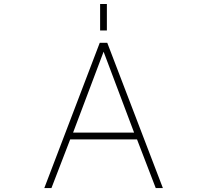

<svg xmlns="http://www.w3.org/2000/svg" viewBox="-20 -949 1040 971"><path d="M672.9 -244.1H335L240.2 2H204.1L484.4 -732.4H522.5L803.7 2H767.6ZM486.3 -794.9V-928.7H520.5V-794.9ZM503.9 -687.5 349.6 -278.3H658.2Z"/></svg>

Font: Gen Shin Gothic Monospace ExtraLight
Style: Regular
Weight: 200
Designer: [Source Han Sans]
Ryoko NISHIZUKA  (kana & ideographs); Paul D. Hunt (Latin, Greek & Cyrillic); Wenlong ZHANG  (bopomofo
Version: Version 1.002.20150607